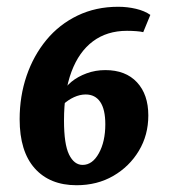

<svg xmlns="http://www.w3.org/2000/svg" viewBox="-20 -534 498 567"><path d="M329 -514Q356 -514 381.5 -508Q407 -502 424 -490L403 -439Q396 -441 382 -442Q368 -443 355 -443Q296 -443 254.5 -412Q213 -381 191 -322Q169 -263 169 -178Q169 -108 184 -77.5Q199 -47 224 -47Q253 -47 272 -81.5Q291 -116 291 -167Q291 -211 276 -233Q261 -255 233 -255Q216 -255 198.5 -247Q181 -239 166 -225L164 -257Q172 -277 191 -292.5Q210 -308 236 -317.5Q262 -327 291 -327Q351 -327 384.5 -291Q418 -255 418 -193Q418 -135 390 -88.5Q362 -42 314.5 -14.5Q267 13 206 13Q127 13 82.5 -37Q38 -87 38 -182Q38 -250 58.5 -310Q79 -370 117 -416Q155 -462 209 -488Q263 -514 329 -514Z"/></svg>

Font: Rasa
Style: Italic
Weight: 400
Italic angle: -7.10001°
Designer: Anna Giedrys (Yrsa+Rasa design), David Brezina (Yrsa art-direction, Rasa art-direction, design)
Foundry: Rosetta Type Foundry
Version: Version 2.004